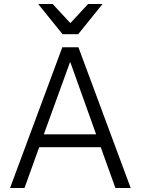

<svg xmlns="http://www.w3.org/2000/svg" viewBox="-20 -935 700 955"><path d="M290 -700H370L630 0H554L481 -203H175L102 0H30ZM458 -267 330 -625H328L198 -267ZM170 -915H242L330 -820L418 -915H490L369 -765H291Z"/></svg>

Font: PT Root UI
Style: Regular
Weight: 400
Designer: Vitaly Kuzmin
Foundry: ParaType Ltd.
Version: Version 2.001G